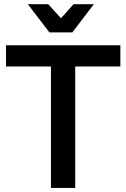

<svg xmlns="http://www.w3.org/2000/svg" viewBox="-20 -922 620 942"><path d="M349 0H230V-596H9.5V-700H570.5V-596H349ZM335 -763H222.5L116.5 -901.5H216.5L279 -832.5L341 -901.5H440.5Z"/></svg>

Font: Argentum Novus Medium
Style: Regular
Weight: 500
Designer: Julieta Ulanovsky (font) & Cristiano Sobral (main changes)
Foundry: Julieta Ulanovsky (font) & Cristiano Sobral (main changes)
Version: Version 3.00;November 27, 2020;FontCreator 13.0.0.2655 64-bi